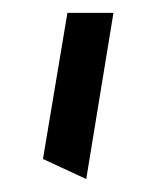

<svg xmlns="http://www.w3.org/2000/svg" viewBox="-20 -833 243 299"><path d="M114.3 -554.2 46.9 -585.4 85 -813H156.7Z"/></svg>

Font: Pinar DS4-SemiBold
Style: Regular
Weight: 600
Designer: Amin Abedi
Version: Version 2.000